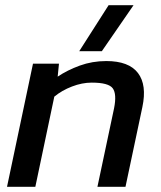

<svg xmlns="http://www.w3.org/2000/svg" viewBox="-20 -719 619 739"><path d="M285 -522 398 -699H494L372 -522ZM7 0 107 -474H207L202 -424Q239 -449 287 -466.5Q335 -484 389 -484Q476 -484 511 -438Q546 -392 528 -307L463 0H355L419 -302Q430 -357 414 -379Q398 -401 333 -401Q296 -401 257 -386Q218 -371 189 -347L116 0Z"/></svg>

Font: Kanit
Style: Italic
Weight: 400
Italic angle: -12°
Designer: Katatrad Team
Foundry: CadsonDemak
Version: Version 2.000; ttfautohint (v1.8.3)